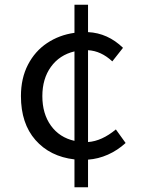

<svg xmlns="http://www.w3.org/2000/svg" viewBox="-20 -750 595 807"><path d="M350 -79V37H293V-80Q190 -92 129 -161.5Q68 -231 68 -346Q68 -421 97.5 -478Q127 -535 178 -569Q229 -603 293 -612V-730H350V-615Q433 -611 497 -549L452 -492Q405 -536 350 -539V-153Q408 -157 467 -206L508 -149Q474 -118 433.5 -100Q393 -82 350 -79ZM158 -346Q158 -272 194 -222Q230 -172 293 -158V-534Q230 -519 194 -469Q158 -419 158 -346Z"/></svg>

Font: Noto Sans SC
Style: Regular
Weight: 400
Designer: Ryoko NISHIZUKA ____ (kana & ideographs); Paul D. Hunt (Latin, Greek & Cyrillic); Wenlong ZHANG ___ (bopomofo); Sandoll 
Foundry: Adobe Systems Incorporated
Version: Version 1.004